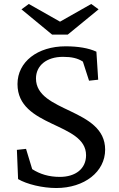

<svg xmlns="http://www.w3.org/2000/svg" viewBox="-20 -935 597 966"><path d="M263 11C405 11 509 -71 509 -182C509 -392 161 -368 161 -540C161 -605 214 -649 297 -649C341 -649 371 -642 397 -625L428 -529L474 -534L465 -675C426 -693 373 -702 310 -702C169 -702 68 -624 68 -512C68 -292 413 -321 413 -154C413 -86 360 -45 281 -45C226 -45 181 -59 142 -84L111 -186L65 -181L71 -34C115 -8 194 11 263 11ZM88 -888 242 -761H321L476 -888L439 -915L282 -826L125 -915Z"/></svg>

Font: TPK Tissa Web Quiz
Style: Regular
Weight: 400
Designer: Jacques Le Bailly, Suppakit Chalermlarp | Katatrad Co.,Ltd.
Foundry: Jacques Le Bailly, Cadson Demak Co.,Ltd.
Version: Version 5.000;Glyphs 3.1.2 (3151)